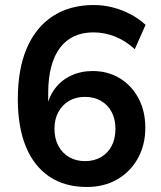

<svg xmlns="http://www.w3.org/2000/svg" viewBox="-20 -735 640 765"><path d="M326 10Q238 10 176.5 -31.5Q115 -73 83 -151Q51 -229 51 -340Q51 -460 87 -543.5Q123 -627 191 -671Q259 -715 354 -715Q392 -715 429 -705.5Q466 -696 499.5 -678.5Q533 -661 560 -636L517 -539Q480 -573 438 -589.5Q396 -606 352 -606Q309 -606 275.5 -590.5Q242 -575 219 -544.5Q196 -514 184 -468.5Q172 -423 172 -363V-296H164Q172 -345 197.5 -380Q223 -415 262.5 -433.5Q302 -452 349 -452Q410 -452 457.5 -423Q505 -394 532 -343Q559 -292 559 -226Q559 -158 529.5 -104.5Q500 -51 447.5 -20.5Q395 10 326 10ZM319 -93Q355 -93 382.5 -109Q410 -125 425 -154Q440 -183 440 -222Q440 -260 425 -288.5Q410 -317 382.5 -333Q355 -349 319 -349Q282 -349 255 -333Q228 -317 212.5 -288.5Q197 -260 197 -222Q197 -183 212.5 -154Q228 -125 255.5 -109Q283 -93 319 -93Z"/></svg>

Font: Nunito Sans 11pt
Style: Bold
Weight: 700
Version: Version 3.101;gftools[0.9.27]